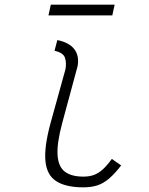

<svg xmlns="http://www.w3.org/2000/svg" viewBox="-20 -790 640 824"><path d="M338 14Q263 14 222 -12Q181 -38 175 -98.5Q169 -159 197 -262L261 -493Q266 -522 258.5 -543Q251 -564 214 -572L226 -618Q276 -608 298.5 -579.5Q321 -551 313 -506L247 -262Q224 -176 227 -125.5Q230 -75 258 -53.5Q286 -32 338 -32Q363 -32 382.5 -39Q402 -46 420.5 -62.5Q439 -79 460 -108L500 -80Q473 -45 448.5 -24Q424 -3 398 5.5Q372 14 338 14ZM188 -724 198 -770H472L462 -724Z"/></svg>

Font: Victor Mono Thin
Style: Italic
Weight: 100
Italic angle: -12°
Monospace: yes
Designer: Rune Bjørnerås
Version: Version 1.561;gftools[0.9.30]